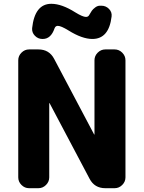

<svg xmlns="http://www.w3.org/2000/svg" viewBox="-20 -990 756 1010"><path d="M133 0Q110 0 93 -17Q76 -34 76 -57V-673Q76 -696 93 -713Q110 -730 133 -730H182Q239 -730 265 -680L475 -283Q475 -282 476 -282Q477 -282 477 -283V-673Q477 -696 494 -713Q511 -730 534 -730H583Q606 -730 623 -713Q640 -696 640 -673V-57Q640 -34 623 -17Q606 0 583 0H534Q477 0 451 -50L241 -447Q241 -448 240 -448Q239 -448 239 -447V-57Q239 -34 222 -17Q205 0 182 0ZM506 -960H513Q537 -960 553.5 -943Q570 -926 567 -903Q553 -785 466 -785Q412 -785 340 -830Q301 -854 284 -854Q272 -854 267 -841Q248 -785 205 -785H203Q180 -785 163.5 -802Q147 -819 149 -842Q163 -970 250 -970Q305 -970 376 -925Q415 -901 432 -901Q443 -901 448 -909Q457 -925 463 -933.5Q469 -942 481 -951Q493 -960 506 -960Z"/></svg>

Font: Rounded Mplus 1c ExtraBold
Style: Regular
Weight: 800
Version: Version 1.059.20150529